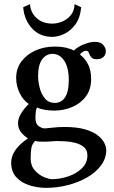

<svg xmlns="http://www.w3.org/2000/svg" viewBox="-20 -669 548 927"><path d="M125 -649Q127 -609 156.5 -582Q186 -555 233 -555Q256 -555 280.5 -565Q305 -575 322 -596Q339 -617 340 -649L372 -634Q367 -582 343.5 -550.5Q320 -519 289.5 -505Q259 -491 233 -491Q172 -491 134.5 -532Q97 -573 92 -634ZM447 -383Q428 -383 420.5 -392.5Q413 -402 410 -412Q408 -417 405 -420.5Q402 -424 395 -424Q388 -424 380 -419Q372 -414 366 -406Q392 -385 406 -357Q420 -329 420 -287Q420 -238 395 -204Q370 -170 329 -152.5Q288 -135 241 -135Q218 -135 195.5 -139Q173 -143 158 -150Q154 -141 152.5 -127Q151 -113 151 -101Q151 -71 167 -60Q183 -49 196 -49Q203 -49 232.5 -52.5Q262 -56 290 -56Q351 -56 390.5 -44.5Q430 -33 452.5 -15Q475 3 484 22Q493 41 493 55Q493 96 467.5 130Q442 164 400 188Q358 212 306.5 225Q255 238 203 238Q162 238 123 226Q84 214 59 187Q34 160 34 116Q34 54 115 -1Q94 -14 80.5 -32Q67 -50 67 -74Q67 -97 82 -121.5Q97 -146 119 -167Q91 -186 74.5 -220.5Q58 -255 58 -292Q58 -339 84 -373Q110 -407 152 -425.5Q194 -444 242 -444Q276 -444 299.5 -438.5Q323 -433 336 -425Q358 -445 387.5 -456Q417 -467 437 -467Q466 -467 478.5 -452Q491 -437 491 -423Q491 -405 479.5 -394Q468 -383 447 -383ZM312 -284Q312 -343 290 -376Q268 -409 233 -409Q204 -409 184 -383Q164 -357 164 -301Q164 -276 171.5 -245.5Q179 -215 197 -193.5Q215 -172 246 -172Q259 -172 274.5 -180Q290 -188 301 -212Q312 -236 312 -284ZM183 15Q174 15 166 14.5Q158 14 150 11Q134 27 131 48.5Q128 70 128 96Q128 131 148 153.5Q168 176 192.5 186Q217 196 231 196Q269 196 308.5 183Q348 170 375 144Q402 118 402 81Q402 56 386 42Q370 28 346 21.5Q322 15 297.5 13.5Q273 12 256 12Q249 12 242 12.5Q235 13 225 14Q214 15 202.5 15Q191 15 183 15Z"/></svg>

Font: Libertinus Serif SemiBold
Style: Regular
Weight: 600
Designer: Philipp H. Poll, Khaled Hosny
Foundry: Caleb Maclennan
Version: Version 7.051;RELEASE